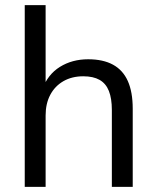

<svg xmlns="http://www.w3.org/2000/svg" viewBox="-20 -725 608 745"><path d="M76 0V-705H157V-378H144Q165 -436 212.5 -465.5Q260 -495 322 -495Q380 -495 418.5 -474Q457 -453 476 -410.5Q495 -368 495 -303V0H414V-298Q414 -343 402.5 -372Q391 -401 366.5 -415Q342 -429 303 -429Q259 -429 226 -410Q193 -391 175 -357Q157 -323 157 -277V0Z"/></svg>

Font: Nunito Sans 12pt ExtraLight 12pt
Style: Regular
Weight: 400
Version: Version 3.101;gftools[0.9.27]